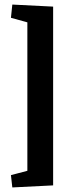

<svg xmlns="http://www.w3.org/2000/svg" viewBox="-20 -705 309 842"><path d="M34 -685 213 -676V108L34 117L28 63L100 44V-607L28 -627Z"/></svg>

Font: Grenze Gotisch
Style: Bold
Weight: 700
Designer: Renata Polastri
Foundry: Omnibus-Type
Version: Version 1.001